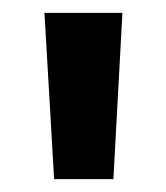

<svg xmlns="http://www.w3.org/2000/svg" viewBox="-20 -734 258 298"><path d="M170 -714H49L64 -456H156Z"/></svg>

Font: Noto Sans Hebrew ExtraCondensed SemiBold
Style: Regular
Weight: 600
Width: 2
Designer: Ben Nathan
Foundry: Google LLC
Version: Version 3.001